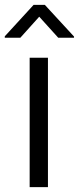

<svg xmlns="http://www.w3.org/2000/svg" viewBox="-42 -764 323 784"><path d="M153.8 -528.3V0H79.1V-528.3ZM141.1 -744.1 260.3 -614.7V-609.9H195.8L118.2 -695.8L41 -609.9H-22.5V-615.7L95.2 -744.1Z"/></svg>

Font: Vazirmatn RD UI Light
Style: Regular
Weight: 300
Designer: Saber Rastikerdar
Foundry: Saber Rastikerdar
Version: Version 33.003